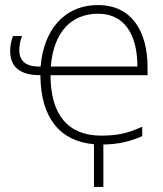

<svg xmlns="http://www.w3.org/2000/svg" viewBox="-20 -559 640 756"><path d="M350 177H387V10C445 9 491 -1 540 -23V-60C480 -33 441 -25 378 -25C249 -25 179 -106 179 -263H561V-294C561 -435 499 -539 366 -539C230 -539 151 -437 140 -297H132C82 -297 56 -319 56 -362C56 -381 60 -401 67 -417H31C25 -401 20 -380 20 -359C20 -293 61 -263 139 -263C140 -96 215 -3 350 9ZM521 -297H180C191 -434 262 -505 366 -505C471 -505 521 -422 521 -297Z"/></svg>

Font: Noto Sans Mono ExtraLight
Style: Regular
Weight: 200
Designer: Monotype Design Team
Foundry: Monotype Imaging Inc.
Version: Version 2.014